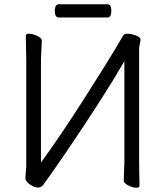

<svg xmlns="http://www.w3.org/2000/svg" viewBox="-20 -866 778 900"><path d="M483 -784H255Q237 -784 237 -815Q237 -846 256 -846H484Q502 -846 502 -815Q502 -784 483 -784ZM560 -19 563 -105V-579Q472 -421 293 -157Q237 -75 184 -1Q174 13 160 13Q146 13 132 6Q118 -1 108.5 -11.5Q99 -22 99 -32L103 -87V-588L101 -697Q101 -708 114.5 -708Q128 -708 142 -703Q176 -691 176 -675L172 -589V-104Q266 -233 375.5 -405Q485 -577 518.5 -633.5Q552 -690 557 -699Q562 -708 578 -708Q594 -708 616.5 -700Q639 -692 639 -678L632 -641V-106L634 3Q634 14 621 14Q608 14 594 9Q580 4 570 -4Q560 -12 560 -19Z"/></svg>

Font: LXGW WenKai Lite
Style: Regular
Weight: 400
Designer: LXGW / Fontworks Inc.
Foundry: LXGW / Fontworks Inc.
Version: Version 1.511; March 25, 2025